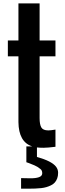

<svg xmlns="http://www.w3.org/2000/svg" viewBox="-20 -864 382 1134"><path d="M88.9 -531.2H26.4V-625H88.9V-843.8H213.9V-625H307.6V-531.2H213.9V-166.5Q213.9 -128.9 224.1 -111.3Q234.4 -93.8 265.6 -93.8Q279.3 -93.8 307.6 -98.6V2.9Q260.7 8.8 236.8 8.8Q212.9 8.8 198.2 6.8V63Q285.6 87.4 311 120.6Q323.2 136.7 323.2 156.2Q323.2 175.8 317.9 189.5Q312.5 204.1 303.7 213.9Q294.9 223.6 281.2 230.5Q254.9 243.7 223.1 247.1Q191.4 250.5 146 250.5H104.5V188L157.2 189Q190.4 189.5 210 182.6Q229.5 175.8 229.5 159.2Q229.5 142.6 218.8 134.3Q208 126 201.2 121.6Q194.3 117.2 183.1 112.3Q172.4 107.4 166 105.5Q159.7 102.5 148.9 98.6Q138.2 94.7 135.7 94.2V0.5H169.9Q90.3 -25.4 88.9 -142.6Z"/></svg>

Font: Oswald-Regular
Style: Regular
Weight: 400
Designer: vernon adams
Foundry: vernon adams
Version: Version 2.002; ttfautohint (v0.92.18-e454-dirty) -l 8 -r 50 